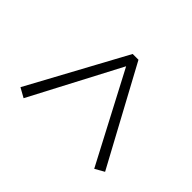

<svg xmlns="http://www.w3.org/2000/svg" viewBox="-131 -798 864 864"><g transform="rotate(-45 301.5 -365.5)"><path d="M552 -383.2V-346.4L89.2 -96L64.1 -140.2L509.8 -374.3V-355.6L64.1 -589.6L89.2 -634.6Z"/></g></svg>

Font: Noto Serif HK
Style: Regular
Weight: 200
Designer: Ryoko NISHIZUKA 西塚涼子 (kana & ideographs); Frank Grießhammer (Latin, Greek & Cyrillic); Wenlong ZHANG 张文龙 (bopomofo); San
Foundry: Adobe
Version: Version 2.001;hotconv 1.1.0;makeotfexe 2.6.0